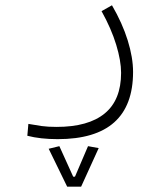

<svg xmlns="http://www.w3.org/2000/svg" viewBox="-20 -303 626 720"><path d="M196.3 218.8Q131.3 218.8 82.5 206.1L86.4 161.6Q113.8 166.5 136.5 169.7Q159.2 172.9 191.9 172.9Q311.5 172.9 372.8 122.3Q434.1 71.8 434.1 -29.8Q434.1 -74.7 415.8 -135Q397.5 -195.3 360.8 -261.2L399.9 -283.2Q439 -215.8 459 -151.4Q479 -86.9 479 -33.2Q479 218.8 196.3 218.8ZM231.9 397 162.6 254.9 202.6 245.1 254.4 359.4H261.2L310.1 245.1L350.1 252.4L284.2 397Z"/></svg>

Font: Cascadia Mono NF ExtraLight
Style: Regular
Weight: 200
Monospace: yes
Designer: Aaron Bell
Foundry: Saja Typeworks
Version: Version 2404.023; ttfautohint (v1.8.4)